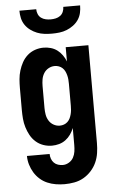

<svg xmlns="http://www.w3.org/2000/svg" viewBox="-63 -782 625 1046"><g transform="rotate(-5 250.0 -258.5)"><path d="M247 223Q223 223 199 219Q175 215 153 205.5Q131 196 113 180Q95 164 82.5 143.5Q70 123 63 99.5Q56 76 56 52H180Q180 65 184.5 78Q189 91 198.5 100.5Q208 110 221 114Q234 118 247 118Q264 118 280 108.5Q296 99 304.5 83.5Q313 68 315.5 50.5Q318 33 318 15V-78Q311 -60 299.5 -43.5Q288 -27 272 -15Q256 -3 236.5 2.5Q217 8 197 8Q173 8 150 0Q127 -8 109 -24Q91 -40 79.5 -61Q68 -82 61 -105Q54 -128 52 -152Q50 -176 50 -200V-320Q50 -344 52 -368Q54 -392 61 -415Q68 -438 79.5 -459Q91 -480 109 -496Q127 -512 150 -520Q173 -528 197 -528Q217 -528 236.5 -522.5Q256 -517 272 -505Q288 -493 299.5 -476.5Q311 -460 318 -442V-520H442V15Q442 42 438 69Q434 96 423 120.5Q412 145 393.5 165.5Q375 186 351.5 199.5Q328 213 301 218Q274 223 247 223ZM249 -97Q261 -97 272 -101Q283 -105 291.5 -113Q300 -121 305 -131.5Q310 -142 313 -153.5Q316 -165 317 -176.5Q318 -188 318 -200V-320Q318 -332 317 -343.5Q316 -355 313 -366.5Q310 -378 305 -388.5Q300 -399 291.5 -407Q283 -415 272 -419Q261 -423 249 -423Q231 -423 215 -414Q199 -405 189.5 -389.5Q180 -374 177 -356Q174 -338 174 -320V-200Q174 -182 177 -164Q180 -146 189.5 -130.5Q199 -115 215 -106Q231 -97 249 -97ZM250 -600Q229 -600 208.5 -602.5Q188 -605 169 -612.5Q150 -620 133 -632.5Q116 -645 104.5 -662Q93 -679 88.5 -699Q84 -719 84 -740H176Q176 -726 181.5 -713Q187 -700 198 -692Q209 -684 222.5 -681Q236 -678 250 -678Q264 -678 277.5 -681Q291 -684 302 -692Q313 -700 318.5 -713Q324 -726 324 -740H416Q416 -719 411.5 -699Q407 -679 395.5 -662Q384 -645 367 -632.5Q350 -620 331 -612.5Q312 -605 291.5 -602.5Q271 -600 250 -600Z"/></g></svg>

Font: Iosevka SS04 Extrabold
Style: Regular
Weight: 800
Monospace: yes
Designer: Belleve Invis
Foundry: Belleve Invis
Version: Version 19.0.0; ttfautohint (v1.8.4)